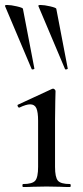

<svg xmlns="http://www.w3.org/2000/svg" viewBox="-44 -751 334 771"><path d="M49 -12Q86 -12 97.5 -25.5Q109 -39 109 -81V-266Q109 -301 102 -316.5Q95 -332 77 -332Q61 -332 34 -319H33Q29 -319 27 -324.5Q25 -330 29 -331L165 -394L169 -395Q172 -395 175.5 -392Q179 -389 179 -385Q179 -378 178 -345Q177 -312 177 -267V-81Q177 -39 188.5 -25.5Q200 -12 237 -12Q240 -12 240 -6Q240 0 237 0Q213 0 198 -1L143 -2L88 -1Q73 0 49 0Q46 0 46 -6Q46 -12 49 -12ZM119 -731Q134 -731 157.5 -725.5Q181 -720 182 -716L228 -476Q229 -474 223.5 -472.5Q218 -471 217 -474L110 -727Q109 -731 119 -731ZM-15 -731Q0 -731 23.5 -725.5Q47 -720 48 -716L94 -476Q95 -474 89.5 -472.5Q84 -471 83 -474L-24 -727Q-25 -731 -15 -731Z"/></svg>

Font: Cormorant Garamond Medium
Style: Regular
Weight: 500
Designer: Christian Thalmann (Catharsis Fonts)
Foundry: Catharsis Fonts
Version: Version 4.000